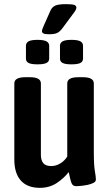

<svg xmlns="http://www.w3.org/2000/svg" viewBox="-20 -897 523 925"><path d="M172 8Q112 8 80.5 -27Q49 -62 49 -129V-495Q49 -525 102 -525H124Q177 -525 177 -495V-151Q177 -125 188.5 -111Q200 -97 227 -97Q250 -97 271 -110Q292 -123 304 -143V-495Q304 -525 357 -525H379Q432 -525 432 -495V-165Q432 -101 437 -73Q442 -45 442 -32Q442 -22 430.5 -16Q419 -10 402.5 -6.5Q386 -3 370.5 -1.5Q355 0 347 0Q331 0 325 -14Q319 -28 311 -68Q288 -38 253 -15Q218 8 172 8ZM324 -587Q295 -587 282 -593.5Q269 -600 269 -615V-676Q269 -691 282 -698Q295 -705 324 -705Q354 -705 367 -698Q380 -691 380 -676V-615Q380 -600 367 -593.5Q354 -587 324 -587ZM161 -587Q131 -587 118 -593.5Q105 -600 105 -615V-676Q105 -691 118 -698Q131 -705 161 -705Q190 -705 203.5 -698Q217 -691 217 -676V-615Q217 -600 203.5 -593.5Q190 -587 161 -587ZM216 -732Q196 -732 189 -736Q182 -740 182 -747Q182 -754 192 -776L224 -848Q232 -864 247.5 -870.5Q263 -877 299 -877Q326 -877 337 -873.5Q348 -870 348 -860Q348 -853 342 -844Q336 -835 326 -822L280 -760Q267 -743 254 -737.5Q241 -732 216 -732Z"/></svg>

Font: Asap Condensed SemiBold
Style: Regular
Weight: 600
Width: 3
Designer: Pablo Cosgaya
Foundry: Omnibus-Type
Version: Version 3.001; ttfautohint (v1.8.4.7-5d5b)